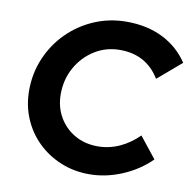

<svg xmlns="http://www.w3.org/2000/svg" viewBox="-80 -789 889 882"><g transform="rotate(10 364.5 -348.0)"><path d="M392 12Q320 12 258.5 -13.5Q197 -39 151 -84Q105 -129 79.5 -189.5Q54 -250 54 -320Q54 -400 84 -470.5Q114 -541 167.5 -594.5Q221 -648 291.5 -678Q362 -708 442 -708Q537 -708 610.5 -671.5Q684 -635 729 -567L619 -473Q557 -575 434 -575Q369 -575 316 -542Q263 -509 231.5 -453Q200 -397 200 -328Q200 -269 227 -222Q254 -175 301 -148Q348 -121 408 -121Q461 -121 509.5 -143Q558 -165 598 -205L676 -107Q621 -52 545 -20Q469 12 392 12Z"/></g></svg>

Font: Red Hat Display
Style: Bold Italic
Weight: 700
Italic angle: -12°
Designer: Pentagram, MCKL
Foundry: Pentagram, MCKL
Version: Version 1.023; ttfautohint (v1.8.3)